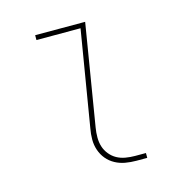

<svg xmlns="http://www.w3.org/2000/svg" viewBox="-85 -610 669 690"><g transform="rotate(-15 250.0 -265.0)"><path d="M340 0Q319 0 299 -3.5Q279 -7 261.5 -16.5Q244 -26 231.5 -41Q219 -56 212.5 -75Q206 -94 206 -114.5Q206 -135 210 -156L269 -512H105V-530H291L229 -153Q226 -135 226 -117Q226 -99 231 -83Q236 -67 247 -53.5Q258 -40 272.5 -32Q287 -24 304.5 -21Q322 -18 340 -18H380V0Z"/></g></svg>

Font: Iosevka Curly Slab ThObl
Style: Regular
Weight: 100
Italic angle: -9°
Monospace: yes
Designer: Belleve Invis
Foundry: Belleve Invis
Version: Version 11.0.0; ttfautohint (v1.8.3)